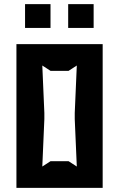

<svg xmlns="http://www.w3.org/2000/svg" viewBox="-20 -915 580 935"><path d="M60 0H480V-700H60ZM102 -779H226V-895H102ZM186 -104 196 -335V-365L186 -596L226 -570H314L354 -596L344 -365V-335L354 -104L314 -130H226ZM312 -779H436V-895H312Z"/></svg>

Font: Pescante Normal
Style: Regular
Weight: 400
Designer: Ariel Martín Pérez
Foundry: Tunera Type Foundry
Version: Version 1.000;FEAKit 1.0